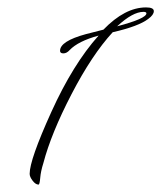

<svg xmlns="http://www.w3.org/2000/svg" viewBox="-20 -613 435 518"><path d="M60 -144Q60 -182 118.5 -311Q177 -440 246 -517Q191 -502 168 -478Q160 -469 151 -469Q142 -469 142 -476Q142 -502 212 -521Q227 -525 259 -533Q317 -593 374 -593Q395 -593 395 -583Q395 -573 380 -562Q354 -542 284 -526Q228 -465 173 -359Q118 -253 97 -173Q90 -151 88.5 -133Q87 -115 84 -115Q76 -115 68 -125.5Q60 -136 60 -144ZM296 -542Q375 -563 375 -577Q375 -581 367 -581Q338 -581 296 -542Z"/></svg>

Font: Mrs Saint Delafield
Style: Regular
Weight: 400
Designer: Alejandro Paul
Foundry: Alejandro Paul
Version: Version 1.001